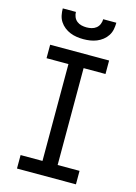

<svg xmlns="http://www.w3.org/2000/svg" viewBox="-140 -1028 779 1101"><g transform="rotate(15 250.0 -477.5)"><path d="M75 0V-80H205V-655H75V-735H425V-655H295V-80H425V0ZM250 -815Q230 -815 210 -818Q190 -821 171.5 -828.5Q153 -836 137 -848.5Q121 -861 110 -878Q99 -895 95 -915Q91 -935 91 -955H169Q169 -940 175 -925.5Q181 -911 193 -901.5Q205 -892 220 -888.5Q235 -885 250 -885Q265 -885 280 -888.5Q295 -892 307 -901.5Q319 -911 325 -925.5Q331 -940 331 -955H409Q409 -935 405 -915Q401 -895 390 -878Q379 -861 363 -848.5Q347 -836 328.5 -828.5Q310 -821 290 -818Q270 -815 250 -815Z"/></g></svg>

Font: Iosevka Custom Medium
Style: Regular
Weight: 500
Monospace: yes
Designer: Belleve Invis
Foundry: Belleve Invis
Version: Version 32.5.0; ttfautohint (v1.8.4)